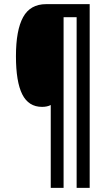

<svg xmlns="http://www.w3.org/2000/svg" viewBox="-20 -780 531 927"><path d="M413 127H350V-697H287V127H225V-273Q208 -264 183 -264Q118 -264 87.5 -324.5Q57 -385 57 -509Q57 -634 91.5 -697Q126 -760 203 -760H413Z"/></svg>

Font: Noto Sans Gujarati UI ExtraCondensed Medium
Style: Regular
Weight: 500
Width: 2
Designer: Jelle Bosma - Monotype Design Team, Universal Thirst
Foundry: Monotype Imaging Inc.
Version: Version 2.106; ttfautohint (v1.8.4.7-5d5b)